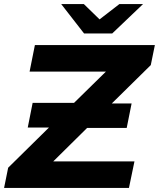

<svg xmlns="http://www.w3.org/2000/svg" viewBox="-32 -921 779 941"><path d="M707 -602 516 -414H613L589 -294H395L229 -130H627L600 0H-12L8 -99L208 -296H104L128 -417H331L487 -570H113L139 -700H727ZM669 -901 518 -757H380L268 -901H379L456 -826L553 -901Z"/></svg>

Font: Montserrat Alternates
Style: Bold Italic
Weight: 700
Italic angle: -11.3°
Designer: Julieta Ulanovsky
Foundry: Julieta Ulanovsky
Version: Version 7.200